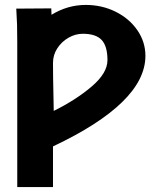

<svg xmlns="http://www.w3.org/2000/svg" viewBox="-20 -759 640 779"><path d="M46 -724 188 -725 189 -699Q254 -739 328 -739Q393.5 -739 449 -711.5Q504.5 -684 537.2 -636.5Q570 -589 570 -532.5Q570 -342 195 -165V0H50V-588Q50 -633.5 49.2 -659.2Q48.5 -685 46 -724ZM416 -515Q416 -571.5 392.5 -596.8Q369 -622 316 -622Q286 -622 258 -606Q230 -590 212.5 -563Q195 -536 195 -504Q195 -450.5 197 -363.5L198 -309Q288 -353.5 352 -408Q416 -462.5 416 -515Z"/></svg>

Font: JuliaMono Black
Style: Regular
Weight: 900
Monospace: yes
Designer: cormullion
Foundry: corm
Version: Version 0.054; ttfautohint (v1.8.4)